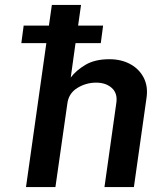

<svg xmlns="http://www.w3.org/2000/svg" viewBox="-20 -763 666 783"><path d="M86 0 169 -587H67L76.5 -658.5H179.5L191.5 -743H310.5L298.5 -658.5H400.5L391 -587H288L268.5 -447Q290.5 -476 328.8 -498.8Q367 -521.5 426.5 -521.5Q474 -521.5 510.8 -501.8Q547.5 -482 566 -446.2Q584.5 -410.5 577.5 -363.5L526 0H406L454.5 -344Q460 -382.5 436 -404.2Q412 -426 372 -426Q330.5 -426 295 -404Q259.5 -382 254.5 -339.5L206 0Z"/></svg>

Font: Public Sans SemiBold
Style: Italic
Weight: 600
Italic angle: -8°
Designer: The Public Sans project authors (U.S. Web Design System). Libre Franklin designed by Pablo Impallari and Rodrigo Fuenzal
Version: Version 1.007; ttfautohint (v1.8.1) -l 8 -r 50 -G 200 -x 14 